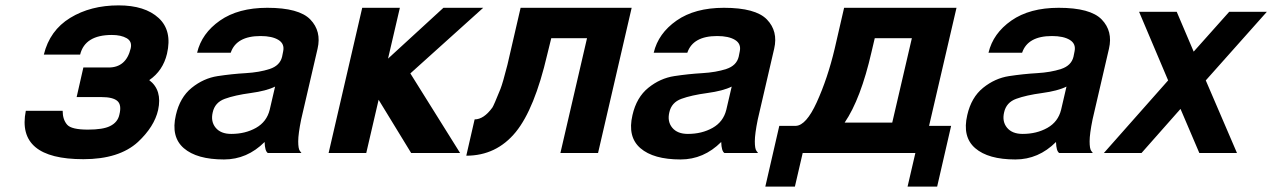

<svg xmlns="http://www.w3.org/2000/svg" viewBox="-20 -569 4731 714"><path d="M421 -549Q519 -549 570 -502Q621 -455 601 -369Q586 -306 535 -271Q584 -234 568 -160Q554 -98 493 -41Q423 23 290 23Q165 23 111.5 -22Q58 -67 76 -157H213Q213 -124 230 -105Q246 -87 307 -87Q363 -87 389 -100Q418 -114 424 -143Q433 -179 416.5 -193.5Q400 -208 357 -208H265L290 -318H384Q449 -318 466 -389Q472 -415 451 -427Q430 -439 396 -439Q296 -439 278 -366H143Q165 -456 241 -502.5Q317 -549 421 -549Z M1033 -378Q1039 -406 1015.5 -420.5Q992 -435 949 -435Q859 -435 838 -373H713Q730 -445 798 -492.5Q866 -540 974 -540Q1092 -540 1134 -496.5Q1176 -453 1161 -388L1100 -125Q1089 -71 1089 -43.5Q1089 -16 1095 -8L1101 0H976Q965 -7 964 -41Q899 24 813 24Q712 24 663.5 -18Q615 -60 634 -141Q649 -207 693 -242.5Q737 -278 789.5 -286Q842 -294 893.5 -297Q945 -300 983 -312.5Q1021 -325 1029 -358ZM983 -161 1003 -247Q971 -231 912 -223Q853 -215 816 -201.5Q779 -188 771 -151Q763 -117 782 -94Q801 -71 840 -71Q892 -71 932 -93.5Q972 -116 983 -161Z M1423 -351 1629 -540H1777L1506 -296L1691 0H1509L1388 -198L1342 0H1202L1327 -540H1467Z M1916 -540H2329L2204 0H2064L2163 -427H2030L2015 -366Q1968 -164 1898 -78Q1826 10 1714 10L1745 -125Q1779 -125 1811 -169Q1816 -176 1841 -238Q1850 -261 1867 -328Z M2731 -378Q2737 -406 2713.5 -420.5Q2690 -435 2647 -435Q2557 -435 2536 -373H2411Q2428 -445 2496 -492.5Q2564 -540 2672 -540Q2790 -540 2832 -496.5Q2874 -453 2859 -388L2798 -125Q2787 -71 2787 -43.5Q2787 -16 2793 -8L2799 0H2674Q2663 -7 2662 -41Q2597 24 2511 24Q2410 24 2361.5 -18Q2313 -60 2332 -141Q2347 -207 2391 -242.5Q2435 -278 2487.5 -286Q2540 -294 2591.5 -297Q2643 -300 2681 -312.5Q2719 -325 2727 -358ZM2681 -161 2701 -247Q2669 -231 2610 -223Q2551 -215 2514 -201.5Q2477 -188 2469 -151Q2461 -117 2480 -94Q2499 -71 2538 -71Q2590 -71 2630 -93.5Q2670 -116 2681 -161Z M3435 -101H3517L3465 125H3355L3384 0H2965L2936 125H2826L2878 -101H2940Q2978 -103 3017 -188Q3058 -278 3084 -388L3119 -540H3537ZM3121 -113H3298L3371 -427H3233L3221 -376Q3181 -201 3121 -113Z M3976 -378Q3982 -406 3958.5 -420.5Q3935 -435 3892 -435Q3802 -435 3781 -373H3656Q3673 -445 3741 -492.5Q3809 -540 3917 -540Q4035 -540 4077 -496.5Q4119 -453 4104 -388L4043 -125Q4032 -71 4032 -43.5Q4032 -16 4038 -8L4044 0H3919Q3908 -7 3907 -41Q3842 24 3756 24Q3655 24 3606.5 -18Q3558 -60 3577 -141Q3592 -207 3636 -242.5Q3680 -278 3732.5 -286Q3785 -294 3836.5 -297Q3888 -300 3926 -312.5Q3964 -325 3972 -358ZM3926 -161 3946 -247Q3914 -231 3855 -223Q3796 -215 3759 -201.5Q3722 -188 3714 -151Q3706 -117 3725 -94Q3744 -71 3783 -71Q3835 -71 3875 -93.5Q3915 -116 3926 -161Z M4551 -525H4691L4464 -270L4580 0H4440L4370 -164L4225 0H4085L4324 -270L4216 -525H4356L4419 -377Z"/></svg>

Font: Miedinger
Style: Bold-Italic
Weight: 700
Italic angle: -13°
Version: Version 001.000